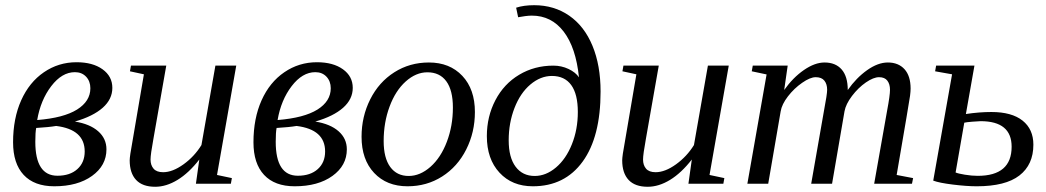

<svg xmlns="http://www.w3.org/2000/svg" viewBox="-20 -714 4065 746"><path d="M393.6 -133.8Q393.6 -70.8 337.6 -30.5Q281.7 9.8 190.9 9.8Q113.3 9.8 72 -34.4Q30.8 -78.6 30.8 -161.1Q30.8 -253.9 62.3 -324.2Q93.8 -394.5 150.6 -433.3Q207.5 -472.2 277.3 -472.2Q340.3 -472.2 378.4 -444.8Q416.5 -417.5 416.5 -372.6Q416.5 -328.6 379.2 -295.4Q341.8 -262.2 271 -241.7Q329.1 -232.4 361.3 -204.1Q393.6 -175.8 393.6 -133.8ZM117.2 -163.1Q117.2 -31.2 203.1 -31.2Q252 -31.2 280.5 -56.9Q309.1 -82.5 309.1 -125.5Q309.1 -210.9 198.2 -224.6Q169.4 -219.7 120.6 -216.8Q117.2 -199.7 117.2 -163.1ZM124.5 -247.6Q227.5 -255.9 279.3 -288.3Q331.1 -320.8 331.1 -371.1Q331.1 -398.4 314.5 -416Q297.9 -433.6 271 -433.6Q220.7 -433.6 179.2 -379.4Q137.7 -325.2 124.5 -247.6Z M564.9 -94.2Q564.9 -72.3 576.7 -58.6Q588.4 -44.9 613.8 -44.9Q650.4 -44.9 692.9 -75.4Q735.4 -106 762.7 -150.4L816.9 -459H897.9L823.2 -34.2L880.9 -22L877 0H741.2L754.4 -94.2Q713.9 -42 669.9 -15.1Q626 11.7 583 11.7Q533.7 11.7 508.8 -14.9Q483.9 -41.5 483.9 -91.3Q483.9 -98.6 486.6 -117.4Q489.3 -136.2 539.1 -425.3L484.9 -437L488.8 -459H626L576.2 -175.3Q564.9 -113.8 564.9 -94.2Z M1327.6 -133.8Q1327.6 -70.8 1271.7 -30.5Q1215.8 9.8 1125 9.8Q1047.4 9.8 1006.1 -34.4Q964.8 -78.6 964.8 -161.1Q964.8 -253.9 996.3 -324.2Q1027.8 -394.5 1084.7 -433.3Q1141.6 -472.2 1211.4 -472.2Q1274.4 -472.2 1312.5 -444.8Q1350.6 -417.5 1350.6 -372.6Q1350.6 -328.6 1313.2 -295.4Q1275.9 -262.2 1205.1 -241.7Q1263.2 -232.4 1295.4 -204.1Q1327.6 -175.8 1327.6 -133.8ZM1051.3 -163.1Q1051.3 -31.2 1137.2 -31.2Q1186 -31.2 1214.6 -56.9Q1243.2 -82.5 1243.2 -125.5Q1243.2 -210.9 1132.3 -224.6Q1103.5 -219.7 1054.7 -216.8Q1051.3 -199.7 1051.3 -163.1ZM1058.6 -247.6Q1161.6 -255.9 1213.4 -288.3Q1265.1 -320.8 1265.1 -371.1Q1265.1 -398.4 1248.5 -416Q1231.9 -433.6 1205.1 -433.6Q1154.8 -433.6 1113.3 -379.4Q1071.8 -325.2 1058.6 -247.6Z M1470.7 -166Q1470.7 -100.1 1496.3 -65.2Q1522 -30.3 1567.9 -30.3Q1612.3 -30.3 1652.6 -65.9Q1692.9 -101.6 1716.3 -163.3Q1739.7 -225.1 1739.7 -295.9Q1739.7 -363.3 1714.1 -398.2Q1688.5 -433.1 1640.6 -433.1Q1596.2 -433.1 1556.4 -397.5Q1516.6 -361.8 1493.7 -300Q1470.7 -238.3 1470.7 -166ZM1563.5 9.8Q1482.4 9.8 1433.6 -42.2Q1384.8 -94.2 1384.8 -182.6Q1384.8 -261.2 1418.5 -328.1Q1452.1 -395 1512 -433.1Q1571.8 -471.2 1646.5 -471.2Q1727.5 -471.2 1776.4 -419.2Q1825.2 -367.2 1825.2 -278.8Q1825.2 -200.2 1791.5 -133.3Q1757.8 -66.4 1698 -28.3Q1638.2 9.8 1563.5 9.8Z M2129.9 -459Q2161.6 -459 2189 -446Q2216.3 -433.1 2229.5 -413.6Q2217.8 -528.8 2170.2 -591.1Q2122.6 -653.3 2046.4 -653.3Q2035.2 -653.3 2020.5 -651.4Q2005.9 -649.4 1993.2 -647L1985.4 -684.1Q2014.6 -693.8 2055.7 -693.8Q2132.8 -693.8 2191.7 -653.1Q2250.5 -612.3 2282 -536.1Q2313.5 -460 2313.5 -358.4Q2313.5 -182.1 2243.9 -86.2Q2174.3 9.8 2050.3 9.8Q1969.7 9.8 1920.7 -43.2Q1871.6 -96.2 1871.6 -185.1Q1871.6 -261.2 1904.8 -324.7Q1938 -388.2 1997.3 -423.6Q2056.6 -459 2129.9 -459ZM2124.5 -418.9Q2080.1 -418.9 2040.8 -385.7Q2001.5 -352.5 1979 -294.4Q1956.5 -236.3 1956.5 -168.9Q1956.5 -102.1 1983.4 -66.2Q2010.3 -30.3 2057.6 -30.3Q2101.1 -30.3 2140.1 -63.2Q2179.2 -96.2 2202.1 -153.6Q2225.1 -210.9 2225.1 -278.8Q2225.1 -348.1 2199.5 -383.5Q2173.8 -418.9 2124.5 -418.9Z M2478.5 -94.2Q2478.5 -72.3 2490.2 -58.6Q2502 -44.9 2527.3 -44.9Q2564 -44.9 2606.4 -75.4Q2648.9 -106 2676.3 -150.4L2730.5 -459H2811.5L2736.8 -34.2L2794.4 -22L2790.5 0H2654.8L2668 -94.2Q2627.4 -42 2583.5 -15.1Q2539.6 11.7 2496.6 11.7Q2447.3 11.7 2422.4 -14.9Q2397.5 -41.5 2397.5 -91.3Q2397.5 -98.6 2400.1 -117.4Q2402.8 -136.2 2452.6 -425.3L2398.4 -437L2402.3 -459H2539.6L2489.7 -175.3Q2478.5 -113.8 2478.5 -94.2Z M3273.9 -364.3Q3307.1 -411.6 3349.1 -441.4Q3391.1 -471.2 3429.7 -471.2Q3470.7 -471.2 3494.4 -445.1Q3518.1 -418.9 3518.1 -369.6Q3518.1 -358.9 3515.9 -341.6Q3513.7 -324.2 3463.9 -34.2L3527.8 -22L3523.4 0H3376.5L3426.8 -284.2Q3438 -343.3 3438 -365.2Q3438 -387.2 3427.7 -400.6Q3417.5 -414.1 3395.5 -414.1Q3374 -414.1 3344.2 -393.6Q3314.5 -373 3290.3 -341.1Q3266.1 -309.1 3261.2 -281.2L3212.9 0H3131.8L3181.6 -284.2Q3193.8 -348.1 3193.8 -365.2Q3193.8 -387.2 3183.1 -400.6Q3172.4 -414.1 3149.4 -414.1Q3127.9 -414.1 3096.7 -392.3Q3065.4 -370.6 3041.5 -339.6Q3017.6 -308.6 3013.2 -281.2L2964.8 0H2883.8L2958.5 -424.8L2900.9 -437L2904.8 -459H3040.5L3026.9 -364.3Q3061 -412.6 3103.5 -441.9Q3146 -471.2 3183.6 -471.2Q3226.6 -471.2 3250.2 -444.1Q3273.9 -417 3273.9 -364.3Z M3732.9 -271Q3784.7 -278.8 3832 -278.8Q3911.1 -278.8 3953.1 -245.4Q3995.1 -211.9 3995.1 -151.9Q3995.1 -74.2 3940.9 -32.2Q3886.7 9.8 3774.9 9.8Q3736.3 9.8 3682.6 3.2Q3628.9 -3.4 3606 -12.2L3679.2 -425.3L3613.3 -437L3617.2 -459H3766.1ZM3790 -243.2Q3782.2 -243.2 3758.3 -241.2Q3734.4 -239.3 3726.6 -237.3L3692.9 -43.9Q3702.1 -39.6 3729 -35.2Q3755.9 -30.8 3778.8 -30.8Q3910.6 -30.8 3910.6 -144Q3910.6 -243.2 3790 -243.2Z"/></svg>

Font: Liberation Serif
Style: Italic
Weight: 400
Italic angle: -16.333°
Designer: Steve Matteson
Foundry: Ascender Corporation
Version: Version 2.1.5